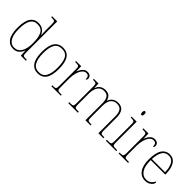

<svg xmlns="http://www.w3.org/2000/svg" viewBox="179 -1834 2918 2918"><g transform="rotate(45 1638.5 -375.0)"><path d="M240 10Q156 10 108 -57.5Q60 -125 60 -267Q60 -408 105 -475.5Q150 -543 236 -543Q296 -543 334 -516Q372 -489 392 -442H396Q394 -469 393 -494.5Q392 -520 392 -543V-660Q392 -698 388 -714.5Q384 -731 370.5 -735.5Q357 -740 327 -740H310V-760H420V-91Q420 -58 424.5 -43Q429 -28 444 -24Q459 -20 492 -20H506V0H396L392 -105H390Q370 -54 334.5 -22Q299 10 240 10ZM236 -14Q315 -15 354 -81.5Q393 -148 393 -265Q393 -389 360 -453.5Q327 -518 239 -518Q161 -518 124.5 -455.5Q88 -393 88 -264Q88 -139 129 -76Q170 -13 236 -14Z M765 10Q679 10 630 -57.5Q581 -125 581 -267Q581 -406 628 -474Q675 -542 769 -542Q858 -542 904 -475Q950 -408 950 -267Q950 -124 903 -57Q856 10 765 10ZM765 -15Q852 -15 887 -82.5Q922 -150 922 -267Q922 -394 886 -455.5Q850 -517 768 -517Q682 -517 645.5 -454.5Q609 -392 609 -267Q609 -146 646.5 -80.5Q684 -15 765 -15Z M1053 0V-20H1068Q1098 -20 1112 -24Q1126 -28 1130.5 -44.5Q1135 -61 1135 -97V-441Q1135 -476 1130.5 -492Q1126 -508 1110.5 -512Q1095 -516 1060 -516H1048V-536H1159L1162 -428H1164Q1174 -455 1190.5 -482Q1207 -509 1231.5 -526.5Q1256 -544 1292 -544Q1329 -544 1349 -525Q1369 -506 1369 -479Q1369 -464 1364 -453.5Q1359 -443 1348 -443Q1348 -481 1334.5 -500Q1321 -519 1287 -519Q1250 -519 1221.5 -484Q1193 -449 1178 -394Q1163 -339 1163 -280V-97Q1163 -61 1167 -44.5Q1171 -28 1185.5 -24Q1200 -20 1230 -20H1256V0Z M1416 0V-20H1434Q1469 -20 1484 -24Q1499 -28 1503 -44Q1507 -60 1507 -95V-438Q1507 -474 1503 -490.5Q1499 -507 1485.5 -511.5Q1472 -516 1442 -516H1431V-536H1531L1534 -446H1538Q1556 -495 1592 -518.5Q1628 -542 1677 -542Q1736 -542 1764.5 -514Q1793 -486 1804 -443H1807Q1823 -487 1858.5 -514.5Q1894 -542 1951 -542Q2023 -542 2057.5 -496.5Q2092 -451 2092 -362V-93Q2092 -59 2096 -43.5Q2100 -28 2115.5 -24Q2131 -20 2165 -20H2172V0H2064V-365Q2064 -438 2037.5 -478Q2011 -518 1950 -518Q1901 -518 1871 -495Q1841 -472 1827 -433.5Q1813 -395 1813 -349V-95Q1813 -60 1817 -44Q1821 -28 1836.5 -24Q1852 -20 1886 -20H1896V0H1785V-365Q1785 -440 1759.5 -478.5Q1734 -517 1672 -517Q1625 -517 1595 -491.5Q1565 -466 1550 -424Q1535 -382 1535 -334V-95Q1535 -60 1539 -44Q1543 -28 1558.5 -24Q1574 -20 1610 -20H1623V0Z M2332 -658Q2321 -658 2315 -666Q2309 -674 2309 -698Q2309 -721 2315 -729.5Q2321 -738 2332 -738Q2343 -738 2349 -729.5Q2355 -721 2355 -698Q2355 -674 2349 -666Q2343 -658 2332 -658ZM2225 0V-20H2250Q2284 -20 2299.5 -24Q2315 -28 2319 -44Q2323 -60 2323 -95V-438Q2323 -474 2319 -490.5Q2315 -507 2301 -511.5Q2287 -516 2258 -516H2244V-536H2351V-95Q2351 -60 2355 -44Q2359 -28 2374.5 -24Q2390 -20 2424 -20H2448V0Z M2499 0V-20H2514Q2544 -20 2558 -24Q2572 -28 2576.5 -44.5Q2581 -61 2581 -97V-441Q2581 -476 2576.5 -492Q2572 -508 2556.5 -512Q2541 -516 2506 -516H2494V-536H2605L2608 -428H2610Q2620 -455 2636.5 -482Q2653 -509 2677.5 -526.5Q2702 -544 2738 -544Q2775 -544 2795 -525Q2815 -506 2815 -479Q2815 -464 2810 -453.5Q2805 -443 2794 -443Q2794 -481 2780.5 -500Q2767 -519 2733 -519Q2696 -519 2667.5 -484Q2639 -449 2624 -394Q2609 -339 2609 -280V-97Q2609 -61 2613 -44.5Q2617 -28 2631.5 -24Q2646 -20 2676 -20H2702V0Z M3072 10Q2986 10 2936 -60.5Q2886 -131 2886 -262Q2886 -403 2932 -472.5Q2978 -542 3063 -542Q3141 -542 3184 -475Q3227 -408 3227 -290V-274H2915Q2914 -144 2957.5 -79.5Q3001 -15 3072 -15Q3124 -15 3155.5 -41Q3187 -67 3203 -102Q3212 -96 3212 -82Q3212 -66 3196 -44Q3180 -22 3148.5 -6Q3117 10 3072 10ZM3199 -298Q3198 -396 3164.5 -456.5Q3131 -517 3062 -517Q2988 -517 2954 -457.5Q2920 -398 2916 -298Z"/></g></svg>

Font: Noto Serif Tamil SemiCondensed Thin
Style: Italic
Weight: 100
Width: 4
Italic angle: -12°
Designer: Indian Type Foundry, Tom Grace, and the Monotype Design Team
Foundry: Monotype Imaging Inc.
Version: Version 2.003; ttfautohint (v1.8.4.7-5d5b)